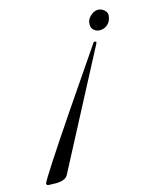

<svg xmlns="http://www.w3.org/2000/svg" viewBox="-143 -407 643 777"><g transform="rotate(-15 178.5 -19.0)"><path d="M-6 298C21 298 39 291 46 277L300 -207L301 -214L291 -215L124 30C18 187 -38 273 -44 289L-42 295L-37 297ZM377 -307C377 -325 343 -352 311 -324C292 -308 293 -294 293 -283C293 -272 305 -254 328 -254C351 -254 377 -271 377 -307Z"/></g></svg>

Font: VL Great Vibes
Style: Regular
Weight: 400
Designer: Robert E. Leuschke
Foundry: Robert E. Leuschke
Version: Version 1.001